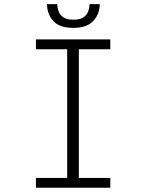

<svg xmlns="http://www.w3.org/2000/svg" viewBox="-20 -886 690 906"><path d="M149.5 0V-46.5H297V-653.5H149.5V-700H500.5V-653.5H352V-46.5H500.5V0ZM325.5 -754.5Q260.5 -754.5 231.2 -787.2Q202 -820 202 -866.5H250Q250 -851 255.8 -834Q261.5 -817 278 -805Q294.5 -793 326.5 -793Q358.5 -793 374.8 -805Q391 -817 396.8 -834Q402.5 -851 402.5 -866.5H450.5Q450.5 -820 420.2 -787.2Q390 -754.5 325.5 -754.5Z"/></svg>

Font: Trispace ExtraLight
Style: Regular
Weight: 200
Designer: Tyler Finck
Foundry: Etcetera Type Company
Version: Version 1.210; ttfautohint (v1.8.3)